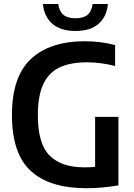

<svg xmlns="http://www.w3.org/2000/svg" viewBox="-20 -962 690 989"><path d="M426 7.5Q235 7.5 138.2 -81.8Q41.5 -171 41.5 -369Q41.5 -567.5 139.5 -658.5Q237.5 -749.5 416.5 -749.5Q498 -749.5 573 -730V-622Q499 -641 427.5 -641Q343.5 -641 287.5 -615Q231.5 -589 203.2 -529Q175 -469 175 -367.5Q175 -221.5 235.5 -160.8Q296 -100 415 -100Q443 -100 470 -102.5V-360H590V-7Q502 7.5 426 7.5ZM369 -802.5Q292.5 -802.5 250 -839.2Q207.5 -876 201 -941.5H280Q285.5 -903.5 306.5 -885.8Q327.5 -868 369 -868Q410.5 -868 431.2 -885.8Q452 -903.5 457 -941.5H536Q529.5 -875.5 487.5 -839Q445.5 -802.5 369 -802.5Z"/></svg>

Font: Encode Sans SemiCondensed SemiCondensed SemiBold
Style: Regular
Weight: 600
Width: 4
Designer: Multiple Designers
Foundry: Impallari Type
Version: Version 3.000; ttfautohint (v1.8.3) -l 8 -r 50 -G 200 -x 14 